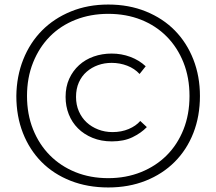

<svg xmlns="http://www.w3.org/2000/svg" viewBox="-20 -688 953 846"><path d="M457 138Q366 138 291 108.5Q216 79 163 25.5Q110 -28 81 -102Q52 -176 52 -265Q53 -352 82.5 -426Q112 -500 165 -553.5Q218 -607 292.5 -637.5Q367 -668 457 -668Q548 -668 623 -637.5Q698 -607 750.5 -553.5Q803 -500 832 -426Q861 -352 861 -265Q861 -176 832 -102Q803 -28 749.5 25.5Q696 79 621.5 108.5Q547 138 457 138ZM457 97Q535 97 601 70.5Q667 44 714.5 -3.5Q762 -51 788.5 -117.5Q815 -184 815 -265Q815 -346 788.5 -412.5Q762 -479 714.5 -527Q667 -575 601.5 -601Q536 -627 457 -627Q379 -627 313 -601Q247 -575 200 -527.5Q153 -480 126 -413Q99 -346 99 -265Q99 -185 125.5 -118.5Q152 -52 199.5 -4Q247 44 312.5 70.5Q378 97 457 97ZM473 -65Q426 -65 388 -80.5Q350 -96 323.5 -122.5Q297 -149 283 -184.5Q269 -220 269 -261Q269 -306 285 -341Q301 -376 328.5 -401Q356 -426 393 -439Q430 -452 472 -452Q515 -452 554 -437.5Q593 -423 622 -396L595 -362Q573 -386 540.5 -398.5Q508 -411 472 -411Q440 -411 412 -401Q384 -391 362 -372Q340 -353 327.5 -325Q315 -297 315 -261Q315 -226 327.5 -197.5Q340 -169 361.5 -149Q383 -129 412.5 -117.5Q442 -106 476 -106Q515 -106 547 -119.5Q579 -133 598 -155L627 -128Q602 -102 564 -83.5Q526 -65 473 -65Z"/></svg>

Font: Tilda Sans Light
Style: Regular
Weight: 300
Designer: ParaType Ltd
Foundry: ParaType Ltd
Version: Version 1.009